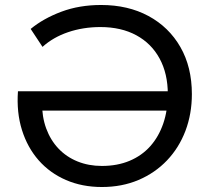

<svg xmlns="http://www.w3.org/2000/svg" viewBox="-20 -735 840 770"><path d="M388.5 15Q309.5 15 244.8 -13Q180 -41 135 -92.2Q90 -143.5 68 -213.8Q46 -284 52 -369H689.5L688.5 -291.5H109L148.5 -325.5Q148 -267 165.2 -220Q182.5 -173 214.5 -139.2Q246.5 -105.5 291 -87.5Q335.5 -69.5 388.5 -69.5Q450.5 -69.5 499.5 -90Q548.5 -110.5 582.5 -148.5Q616.5 -186.5 634.8 -239.8Q653 -293 653 -357.5Q653 -439.5 620.2 -500Q587.5 -560.5 526.8 -593.5Q466 -626.5 382.5 -626.5Q313.5 -626.5 253.2 -606Q193 -585.5 150.5 -547L103 -619Q154 -661 226 -688Q298 -715 385.5 -715Q493.5 -715 575.5 -670.8Q657.5 -626.5 703.5 -546.2Q749.5 -466 749.5 -357.5Q749.5 -278.5 723.8 -210.5Q698 -142.5 650 -92Q602 -41.5 535.5 -13.2Q469 15 388.5 15Z"/></svg>

Font: Geologica Thin Roman Light
Style: Regular
Weight: 300
Version: Version 1.010;gftools[0.9.28]